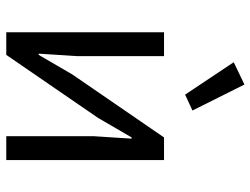

<svg xmlns="http://www.w3.org/2000/svg" viewBox="-116 -704 819 628"><g transform="rotate(90 294.0 -389.5)"><path d="M85 0ZM85 -516H163V-230L155 -106H159L223 -216L429 -516H503V0H425V-286L433 -410H429L365 -300L159 0H85ZM183 -744 256 -779 341 -609 289 -585Z"/></g></svg>

Font: Aneliza
Style: Regular
Weight: 400
Designer: Mike Abbink, Paul van der Laan, Pieter van Rosmalen
Foundry: Bold Monday
Version: Version 3.001;September 8, 2019;FontCreator 11.5.0.2425 64-b